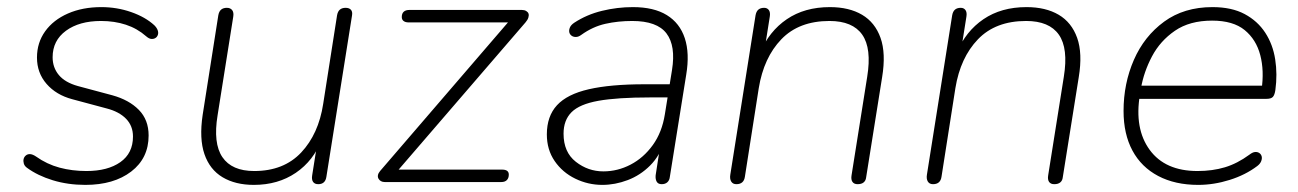

<svg xmlns="http://www.w3.org/2000/svg" viewBox="-20 -512 3652 540"><path d="M220 8Q171 8 128.5 -5Q86 -18 56 -40Q49 -45 47 -52Q45 -59 46.5 -65Q48 -71 53 -75Q58 -79 65 -78.5Q72 -78 81 -72Q112 -50 147.5 -40.5Q183 -31 223 -31Q283 -31 318.5 -56Q354 -81 354 -128Q354 -158 334.5 -178Q315 -198 280 -207L183 -233Q138 -245 111 -276Q84 -307 84 -350Q84 -392 107 -424Q130 -456 171 -474Q212 -492 265 -492Q309 -492 349 -478Q389 -464 414 -441Q421 -434 423.5 -427Q426 -420 424 -414Q422 -408 417 -405Q412 -402 405.5 -402.5Q399 -403 391 -410Q366 -432 334 -442.5Q302 -453 264 -453Q203 -453 165.5 -425.5Q128 -398 128 -351Q128 -322 145.5 -301Q163 -280 199 -270L296 -244Q343 -231 370.5 -203Q398 -175 398 -131Q398 -67 349 -29.5Q300 8 220 8Z M694 8Q642 8 606 -13.5Q570 -35 555 -78.5Q540 -122 550 -189L594 -469Q596 -480 602 -485Q608 -490 618 -490Q628 -490 633 -483.5Q638 -477 636 -465L592 -188Q579 -109 605.5 -70Q632 -31 695 -31Q778 -31 827 -83Q876 -135 889 -220L928 -469Q930 -480 936 -485Q942 -490 952 -490Q962 -490 967 -484.5Q972 -479 970 -468L898 -15Q895 6 875 6Q865 6 860.5 -0.5Q856 -7 858 -19L874 -120H885Q862 -60 812 -26Q762 8 694 8Z M1062 0Q1056 0 1051.5 -2.5Q1047 -5 1044.5 -9.5Q1042 -14 1043 -19.5Q1044 -25 1049 -31L1419 -461L1422 -449H1129Q1120 -449 1115 -453Q1110 -457 1110 -464Q1110 -474 1115.5 -479Q1121 -484 1131 -484H1448Q1455 -484 1460 -481Q1465 -478 1466.5 -473.5Q1468 -469 1466 -462.5Q1464 -456 1458 -449L1090 -22L1087 -35H1392Q1411 -35 1411 -21Q1411 -11 1405.5 -5.5Q1400 0 1390 0Z M1674 8Q1634 8 1598 -9.5Q1562 -27 1540 -59Q1518 -91 1518 -134Q1518 -185 1546.5 -216Q1575 -247 1636 -261Q1697 -275 1793 -275H1874L1868 -238H1809Q1716 -238 1663 -228.5Q1610 -219 1587.5 -196.5Q1565 -174 1565 -136Q1565 -84 1599.5 -57Q1634 -30 1677 -30Q1717 -30 1753.5 -49Q1790 -68 1816 -104Q1842 -140 1850 -191L1870 -315Q1881 -383 1854.5 -418Q1828 -453 1758 -453Q1718 -453 1682.5 -445Q1647 -437 1615 -414Q1607 -408 1599.5 -408Q1592 -408 1587 -412Q1582 -416 1581 -422Q1580 -428 1583 -435Q1586 -442 1595 -448Q1630 -471 1673 -481.5Q1716 -492 1760 -492Q1819 -492 1855.5 -469.5Q1892 -447 1906 -404.5Q1920 -362 1910 -302L1864 -15Q1863 -5 1857 0.5Q1851 6 1841 6Q1831 6 1827 -1Q1823 -8 1824 -19L1839 -116H1849Q1836 -74 1808.5 -46.5Q1781 -19 1745.5 -5.5Q1710 8 1674 8Z M2051 6Q2041 6 2036.5 -1.5Q2032 -9 2034 -21L2105 -469Q2107 -480 2113 -485Q2119 -490 2129 -490Q2138 -490 2142.5 -483.5Q2147 -477 2145 -465L2129 -364H2118Q2143 -424 2193 -458Q2243 -492 2314 -492Q2368 -492 2404.5 -470.5Q2441 -449 2456.5 -405.5Q2472 -362 2461 -295L2416 -13Q2415 -4 2409 1Q2403 6 2392 6Q2382 6 2377.5 -0.5Q2373 -7 2375 -19L2419 -296Q2432 -376 2405 -414.5Q2378 -453 2313 -453Q2227 -453 2177.5 -401.5Q2128 -350 2114 -264L2075 -15Q2072 6 2051 6Z M2604 6Q2594 6 2589.5 -1.5Q2585 -9 2587 -21L2658 -469Q2660 -480 2666 -485Q2672 -490 2682 -490Q2691 -490 2695.5 -483.5Q2700 -477 2698 -465L2682 -364H2671Q2696 -424 2746 -458Q2796 -492 2867 -492Q2921 -492 2957.5 -470.5Q2994 -449 3009.5 -405.5Q3025 -362 3014 -295L2969 -13Q2968 -4 2962 1Q2956 6 2945 6Q2935 6 2930.5 -0.5Q2926 -7 2928 -19L2972 -296Q2985 -376 2958 -414.5Q2931 -453 2866 -453Q2780 -453 2730.5 -401.5Q2681 -350 2667 -264L2628 -15Q2625 6 2604 6Z M3350 8Q3285 8 3237.5 -17Q3190 -42 3165 -88.5Q3140 -135 3140 -200Q3140 -277 3169 -343.5Q3198 -410 3254 -451Q3310 -492 3390 -492Q3444 -492 3480.5 -472.5Q3517 -453 3538.5 -420Q3560 -387 3566.5 -345Q3573 -303 3567 -259Q3565 -245 3560 -239.5Q3555 -234 3542 -234H3169L3175 -271H3547L3528 -259Q3536 -313 3524.5 -357Q3513 -401 3480.5 -427.5Q3448 -454 3389 -454Q3326 -454 3284.5 -425.5Q3243 -397 3220 -353.5Q3197 -310 3189 -264L3186 -246Q3170 -150 3213.5 -90.5Q3257 -31 3348 -31Q3390 -31 3425 -41.5Q3460 -52 3494 -77Q3503 -84 3510 -84.5Q3517 -85 3522 -81.5Q3527 -78 3528.5 -72Q3530 -66 3527 -58.5Q3524 -51 3516 -45Q3483 -20 3438.5 -6Q3394 8 3350 8Z"/></svg>

Font: Nunito ExtraLight ExtraLight
Style: Italic
Weight: 250
Italic angle: -9°
Version: Version 3.602